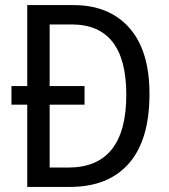

<svg xmlns="http://www.w3.org/2000/svg" viewBox="-20 -734 663 754"><path d="M87 -714V-396H25V-323H87V0H255Q405 0 486 -92Q567 -184 567 -365Q567 -536 487.5 -625Q408 -714 269 -714ZM476 -362Q476 -76 248 -76H175V-323H312V-396H175V-638H261Q476 -638 476 -362Z"/></svg>

Font: Noto Sans UI SemiCondensed
Style: Regular
Weight: 400
Width: 4
Designer: Monotype Design Team
Foundry: Monotype Imaging Inc.
Version: 1.001